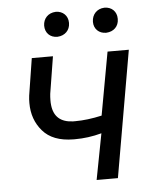

<svg xmlns="http://www.w3.org/2000/svg" viewBox="-52 -755 635 799"><g transform="rotate(-5 266.0 -356.0)"><path d="M157.7 -658.7C157.7 -627.9 178.7 -607.9 208 -607.9C208.5 -607.9 209 -607.9 209.5 -607.9C240.2 -609.4 261.7 -630.9 261.7 -660.6C261.7 -661.1 261.7 -661.6 261.7 -662.1C261.7 -691.4 240.2 -711.9 211.4 -711.9C210.9 -711.9 210.4 -711.9 210 -711.9C178.7 -710.4 158.2 -688.5 157.7 -658.7ZM361.3 -657.7C361.3 -657.2 361.3 -656.7 361.3 -656.2C361.3 -627 382.8 -606.9 411.6 -606.9C412.1 -606.9 412.6 -606.9 413.1 -606.9C443.8 -608.4 465.3 -628.9 465.3 -659.7C465.3 -660.2 465.3 -660.6 465.3 -661.1C465.3 -690.9 444.3 -711.4 414.6 -711.4C414.1 -711.4 413.6 -711.4 413.1 -711.4C382.3 -710 361.8 -687.5 361.3 -657.7ZM500 -528.3H411.1L363.3 -265.1C322.8 -255.9 285.6 -251.5 252.4 -251.5C249 -251.5 245.6 -251.5 242.7 -251.5C191.4 -253.4 163.1 -278.3 157.7 -326.7C156.7 -333.5 156.7 -340.3 156.7 -347.2C156.7 -356 157.2 -364.7 158.2 -374L183.1 -528.8H94.7L70.3 -374.5C68.8 -363.3 68.4 -353 68.4 -342.8C68.4 -297.4 82 -258.3 109.9 -226.1C137.7 -193.8 180.2 -177.2 238.3 -176.8C240.2 -176.8 242.7 -176.8 245.1 -176.8C281.2 -176.8 318.4 -181.6 356 -191.9L319.3 0H408.2Z"/></g></svg>

Font: Roboto
Style: Italic
Weight: 400
Italic angle: -12°
Designer: Google
Version: Version 2.137; 2017